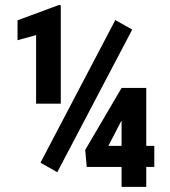

<svg xmlns="http://www.w3.org/2000/svg" viewBox="-20 -728 663 748"><path d="M549.8 -159.7H581.1V-77.6H549.8V0H453.6V-77.6H317.9L312 -144L453.6 -385.3H549.8ZM402.3 -159.7H453.6V-257.8L449.7 -251.5ZM216.8 -324.2H120.6V-591.3L48.3 -571.3V-648.9L208 -708H216.8ZM203.1 -57.1 137.7 -94.2 429.2 -649.9 495.1 -612.8Z"/></svg>

Font: TypoPRO Roboto
Style: Bold
Weight: 700
Designer: Google
Version: Version 2.136; 2016